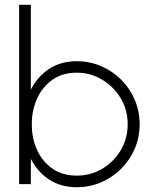

<svg xmlns="http://www.w3.org/2000/svg" viewBox="-20 -770 634 803"><path d="M301 -514Q355 -514 402.8 -493.5Q450.5 -473 486.8 -436.8Q523 -400.5 543.5 -352.8Q564 -305 564 -250Q564 -195.5 543.5 -148Q523 -100.5 486.8 -64.2Q450.5 -28 402.8 -7.5Q355 13 301 13Q233.5 13 184.5 -19.8Q135.5 -52.5 109 -106V0H60V-750H109V-395Q135.5 -448.5 184.5 -481.2Q233.5 -514 301 -514ZM300.5 -35.5Q359.5 -35.5 408 -64.5Q456.5 -93.5 485.2 -142.2Q514 -191 514 -250Q514 -311 484.5 -359.8Q455 -408.5 406.5 -437.2Q358 -466 300.5 -466Q241.5 -466 199.5 -436.5Q157.5 -407 135.2 -358Q113 -309 113 -250Q113 -190.5 135.5 -141.8Q158 -93 200 -64.2Q242 -35.5 300.5 -35.5Z"/></svg>

Font: Urbanist ExtraLight
Style: Regular
Weight: 200
Designer: Corey Hu
Foundry: Corey Hu
Version: Version 1.330; ttfautohint (v1.8.4.7-5d5b)